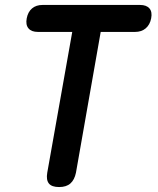

<svg xmlns="http://www.w3.org/2000/svg" viewBox="-20 -750 640 776"><path d="M272 -621H133Q107 -621 95 -635.5Q83 -650 88 -676Q93 -702 109.5 -716Q126 -730 152 -730H546Q572 -730 584 -716Q596 -702 591 -676Q586 -650 569 -635.5Q552 -621 526 -621H387L287 -52Q281 -23 264.5 -8.5Q248 6 219 6Q189 6 177.5 -8.5Q166 -23 171 -52Z"/></svg>

Font: Maple Mono NL SemiBold
Style: Italic
Weight: 600
Italic angle: -10°
Monospace: yes
Designer: subframe7536
Version: Version 7.000